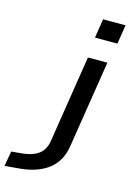

<svg xmlns="http://www.w3.org/2000/svg" viewBox="-278 -788 727 1049"><g transform="rotate(15 85.5 -263.5)"><path d="M153 -612 170 -720H297L280 -612ZM-143 193 -128 108 -65 102Q-11 97 23 73Q57 49 66 -1L144 -497H254L177 -9Q171 34 153.5 68Q136 102 105.5 127Q75 152 30.5 167.5Q-14 183 -74 187Z"/></g></svg>

Font: Nunito Sans 7pt Expanded Medium
Style: Italic
Weight: 500
Width: 7
Italic angle: -9°
Designer: Vernon Adams
Foundry: Vernon Adams
Version: Version 3.101;gftools[0.9.27]